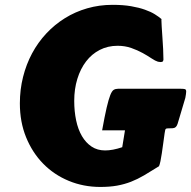

<svg xmlns="http://www.w3.org/2000/svg" viewBox="-20 -737 779 783"><path d="M61 -315.4Q61 -371.6 74 -423.1Q86.9 -474.6 110.8 -519.3Q134.8 -564 168.7 -600.3Q202.6 -636.7 244.6 -662.8Q286.6 -689 335.7 -703.1Q384.8 -717.3 439 -717.3Q481.9 -717.3 514.4 -711.7Q546.9 -706.1 571 -697.5Q595.2 -689 611.6 -678.7Q627.9 -668.5 638.7 -659.2Q638.2 -659.2 638.2 -655.8Q638.2 -648.4 639.4 -628.9Q640.6 -609.4 642.3 -585.4Q644 -561.5 645.3 -536.9Q646.5 -512.2 646.5 -494.1Q646.5 -491.2 644.5 -487.5Q642.6 -483.9 634.8 -483.9Q630.4 -483.9 624 -485.4Q613.8 -488.3 598.1 -498.8Q582.5 -509.3 561.8 -520.8Q541 -532.2 515.4 -541.3Q489.7 -550.3 459.5 -550.3Q419.4 -550.3 386.7 -533.4Q354 -516.6 331.1 -486.6Q308.1 -456.5 295.4 -415.3Q282.7 -374 282.7 -325.7Q282.7 -283.2 290.5 -246.1Q298.3 -209 314.2 -181.9Q330.1 -154.8 353.5 -139.2Q377 -123.5 408.7 -123.5Q439.5 -123.5 478.5 -136.7L489.7 -205.6H396.5Q407.2 -264.6 415 -298.3Q422.9 -332 429.7 -349.1Q436.5 -366.2 443.8 -370.6Q451.2 -375 460.9 -375H717.8Q729 -375 734.1 -373.5Q739.3 -372.1 739.3 -363.3Q739.3 -358.9 738.3 -352.8Q737.3 -346.7 735.8 -337.9L711.4 -255.9Q707 -240.2 704.1 -231.7Q701.2 -223.1 696.8 -219Q692.4 -214.8 684.8 -214.1Q677.2 -213.4 663.1 -213.4Q655.3 -213.4 653.8 -207Q652.3 -200.7 651.4 -193.8Q648.4 -172.4 645.5 -151.1Q642.6 -129.9 639.9 -111.6Q637.2 -93.3 634.3 -79.3Q631.3 -65.4 628.4 -59.1Q595.2 -38.1 568.1 -22.2Q541 -6.3 514.2 4.2Q487.3 14.6 457.5 20Q427.7 25.4 389.2 25.4Q320.3 25.4 260.3 0.5Q200.2 -24.4 156 -69.6Q111.8 -114.7 86.4 -177.2Q61 -239.7 61 -315.4Z"/></svg>

Font: Carter One
Style: Regular
Weight: 400
Designer: vernon adams
Foundry: vernon adams
Version: Version 1.000